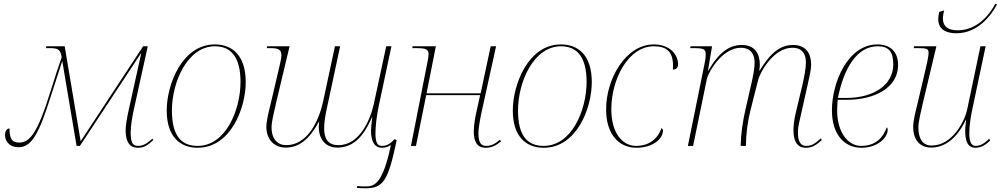

<svg xmlns="http://www.w3.org/2000/svg" viewBox="-20 -785 5384 1033"><path d="M722 10C758 10 779 -7 805 -32L800 -39C771 -14 752 0 724 0C694 0 683 -16 683 -74C683 -106 692 -161 701 -200L775 -536H750L414 -25L328 -536H229L227 -526H251C294 -526 305 -517 312 -477C288 -408 278 -378 253 -297C178 -54 135 -18 83 -18C48 -18 31 -33 31 -94C16 -94 7 -78 7 -59C7 -33 23 7 81 7C151 7 191 -70 252 -263C271 -323 296 -397 315 -457L392 0H410L739 -499H740L674 -200C664 -155 655 -110 656 -79C657 -20 679 10 722 10Z M1043 10C1221 10 1302 -203 1302 -343C1302 -488 1229 -546 1136 -546C960 -546 877 -331 877 -190C877 -53 946 10 1043 10ZM1043 0C959 0 905 -50 905 -190C905 -346 990 -536 1136 -536C1223 -536 1274 -478 1274 -344C1274 -196 1196 0 1043 0Z M1945 228C2041 228 2068 191 2114 -30L2104 -37C2084 -17 2067 0 2035 0C2013 0 2000 -14 2000 -68C2000 -100 2005 -157 2019 -221L2086 -536H2058L1991 -225C1973 -142 1915 -4 1801 -4C1742 -4 1724 -42 1724 -95C1724 -129 1731 -169 1740 -209L1810 -536H1782L1720 -246C1695 -127 1631 -4 1520 -4C1475 -4 1441 -35 1441 -100C1441 -129 1453 -176 1465 -230L1538 -536H1418L1415 -526H1437C1479 -526 1494 -517 1494 -488C1494 -471 1488 -447 1480 -413L1437 -230C1427 -189 1413 -135 1413 -102C1413 -43 1448 9 1517 9C1590 9 1646 -37 1696 -131L1697 -130C1696 -122 1695 -108 1695 -102C1695 -43 1726 9 1795 9C1875 9 1933 -42 1981 -154H1983C1979 -123 1976 -94 1976 -83C1976 -26 1994 10 2035 10C2054 10 2070 4 2083 -5C2041 200 1995 218 1951 218C1937 218 1919 218 1902 216L1900 226C1917 227 1930 228 1945 228Z M2593 10C2628 10 2651 -4 2676 -25L2669 -33C2644 -12 2626 0 2594 0C2564 0 2554 -26 2554 -68C2554 -100 2566 -161 2575 -200L2649 -536H2620L2566 -283H2275L2325 -536H2200L2198 -526H2224C2271 -526 2286 -519 2286 -494C2286 -485 2284 -475 2282 -462L2191 0H2218L2273 -273H2563L2547 -200C2537 -157 2529 -113 2529 -77C2529 -26 2545 10 2593 10Z M2905 10C3083 10 3164 -203 3164 -343C3164 -488 3091 -546 2998 -546C2822 -546 2739 -331 2739 -190C2739 -53 2808 10 2905 10ZM2905 0C2821 0 2767 -50 2767 -190C2767 -346 2852 -536 2998 -536C3085 -536 3136 -478 3136 -344C3136 -196 3058 0 2905 0Z M3404 10C3491 10 3547 -37 3547 -83C3547 -89 3542 -94 3539 -96C3517 -34 3469 0 3402 0C3329 0 3269 -69 3269 -197C3269 -359 3360 -536 3498 -536C3563 -536 3601 -510 3601 -432C3601 -423 3600 -415 3600 -411C3616 -411 3628 -418 3628 -440C3628 -491 3584 -546 3498 -546C3345 -546 3241 -359 3241 -197C3241 -58 3313 10 3404 10Z M4316 10C4353 10 4374 -7 4402 -32L4396 -40C4367 -15 4351 0 4316 0C4281 0 4273 -37 4273 -70C4273 -91 4276 -111 4278 -118L4326 -332C4333 -364 4344 -407 4344 -438C4344 -495 4318 -543 4247 -543C4181 -543 4129 -506 4067 -405H4065C4067 -417 4068 -428 4068 -438C4068 -495 4042 -543 3971 -543C3905 -543 3849 -505 3791 -405H3789L3811 -536H3696L3693 -526H3715C3764 -526 3777 -521 3777 -492C3777 -484 3776 -473 3774 -459L3681 0H3709L3782 -355C3792 -404 3870 -528 3965 -528C4024 -528 4040 -487 4040 -449C4040 -416 4032 -376 4022 -332L3991 -197C3976 -131 3966 -66 3965 0H3993C3994 -66 4002 -131 4019 -197L4059 -355C4069 -395 4141 -528 4243 -528C4299 -528 4316 -491 4316 -450C4316 -415 4307 -373 4298 -332L4261 -176C4254 -147 4249 -114 4249 -84C4249 -33 4264 10 4316 10Z M4615 10C4700 10 4756 -43 4756 -87C4756 -93 4754 -98 4751 -100C4731 -46 4693 0 4613 0C4541 0 4484 -75 4484 -191C4484 -208 4486 -241 4487 -248H4536C4689 -248 4812 -315 4812 -435C4812 -505 4771 -546 4701 -546C4542 -546 4456 -343 4456 -191C4456 -60 4524 10 4615 10ZM4534 -258H4488C4520 -416 4589 -536 4702 -536C4760 -536 4786 -509 4786 -438C4786 -328 4680 -258 4534 -258Z M5125 -606C5246 -606 5317 -710 5344 -761L5335 -765C5306 -709 5239 -622 5133 -622C5070 -622 5053 -652 5053 -685C5053 -696 5055 -712 5060 -729L5033 -721C5029 -703 5028 -690 5028 -681C5028 -628 5069 -606 5125 -606ZM5228 10C5263 10 5289 -11 5308 -30L5301 -38C5281 -18 5259 0 5228 0C5203 0 5195 -29 5195 -69C5195 -109 5203 -160 5212 -201L5283 -536H5255L5183 -193C5171 -137 5106 -2 4992 -2C4947 -2 4921 -35 4921 -100C4921 -129 4935 -187 4945 -230L5018 -536H4898L4896 -526H4918C4966 -526 4976 -523 4976 -500C4976 -485 4968 -445 4960 -413L4917 -230C4907 -189 4893 -135 4893 -102C4893 -43 4921 9 4990 9C5065 9 5131 -43 5177 -142H5178C5174 -111 5173 -93 5173 -82C5173 -25 5187 10 5228 10Z"/></svg>

Font: Noto Serif Display Thin
Style: Italic
Weight: 100
Italic angle: -12°
Designer: Monotype Design Team
Foundry: Monotype Imaging Inc.
Version: Version 2.009